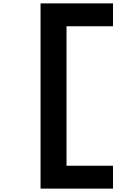

<svg xmlns="http://www.w3.org/2000/svg" viewBox="-20 -949 790 1138"><path d="M649.7 -793.4H374.3V33.4H649.7V168.9H220.3V-928.9H649.7Z"/></svg>

Font: Martian Mono VF sWd Rg
Style: Regular
Weight: 400
Width: 6
Monospace: yes
Designer: Roman Shamin
Foundry: Evil Martians
Version: Version 1.100